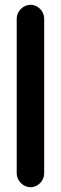

<svg xmlns="http://www.w3.org/2000/svg" viewBox="-20 -727 255 804"><path d="M165 -1V-649C165 -680 139 -707 108 -707C77 -707 50 -680 50 -649V-1C50 30 77 57 108 57C139 57 165 30 165 -1Z"/></svg>

Font: Electronic
Style: UltHv
Weight: 900
Version: Version 1.011